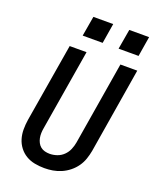

<svg xmlns="http://www.w3.org/2000/svg" viewBox="-171 -1048 942 1156"><g transform="rotate(20 300.0 -470.5)"><path d="M256 8Q224 8 193.5 2Q163 -4 138 -19Q113 -34 95 -57.5Q77 -81 68.5 -109.5Q60 -138 60 -169.5Q60 -201 65 -232L149 -735H257L171 -217Q168 -201 167.5 -184.5Q167 -168 170 -153Q173 -138 180 -124.5Q187 -111 198.5 -101.5Q210 -92 225.5 -88Q241 -84 257 -84Q280 -84 303.5 -92Q327 -100 345 -117.5Q363 -135 372.5 -157.5Q382 -180 386 -203L474 -735H582L492 -188Q487 -161 478 -134.5Q469 -108 452.5 -84.5Q436 -61 413 -42.5Q390 -24 363.5 -12.5Q337 -1 310 3.5Q283 8 256 8ZM559 -821H431L453 -949H580ZM329 -821H201L223 -949H350Z"/></g></svg>

Font: Iosevka SS04 Semibold Extended
Style: Italic
Weight: 600
Width: 7
Italic angle: -9°
Monospace: yes
Designer: Belleve Invis
Foundry: Belleve Invis
Version: Version 19.0.0; ttfautohint (v1.8.4)